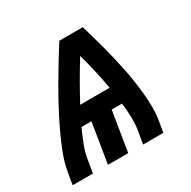

<svg xmlns="http://www.w3.org/2000/svg" viewBox="-142 -651 767 772"><g transform="rotate(-30 241.5 -265.0)"><path d="M-17 0 -8 -53Q-1 -95 15 -136.5Q31 -178 50 -218Q69 -258 90 -297.5Q111 -337 133.5 -376Q156 -415 179.5 -453.5Q203 -492 227 -530H336Q344 -501 352.5 -472.5Q361 -444 368.5 -415Q376 -386 383 -356.5Q390 -327 396 -297.5Q402 -268 406.5 -238Q411 -208 414 -177.5Q417 -147 417.5 -115.5Q418 -84 413 -53L404 0H310L319 -53Q325 -86 324 -119Q323 -152 319 -185H271L241 0H147L177 -185H131Q116 -153 103.5 -120Q91 -87 86 -53L77 0ZM171 -265H308Q300 -308 290.5 -350.5Q281 -393 269 -435Q243 -393 218.5 -350.5Q194 -308 171 -265Z"/></g></svg>

Font: Iosevka Curly Oblique
Style: Bold
Weight: 700
Italic angle: -9°
Monospace: yes
Designer: Belleve Invis
Foundry: Belleve Invis
Version: Version 11.1.0; ttfautohint (v1.8.3)